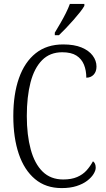

<svg xmlns="http://www.w3.org/2000/svg" viewBox="-20 -951 541 981"><path d="M295 10Q214 10 159 -36Q104 -82 76 -164.5Q48 -247 48 -358Q48 -470 77 -552Q106 -634 162.5 -679Q219 -724 303 -724Q359 -724 396.5 -708.5Q434 -693 453.5 -667Q473 -641 473 -611Q473 -585 458.5 -569.5Q444 -554 421 -554Q421 -591 409 -620.5Q397 -650 370.5 -667Q344 -684 298 -684Q235 -684 195 -643.5Q155 -603 136 -530Q117 -457 117 -358Q117 -261 137 -187.5Q157 -114 198 -74Q239 -34 303 -34Q345 -34 374 -46.5Q403 -59 422 -80Q441 -101 455 -127Q462 -122 465.5 -114Q469 -106 469 -94Q469 -80 458 -62Q447 -44 425.5 -27.5Q404 -11 371.5 -0.5Q339 10 295 10ZM260 -784Q275 -809 289.5 -834Q304 -859 316.5 -884Q329 -909 337 -931H411V-921Q404 -908 389 -889Q374 -870 355 -848.5Q336 -827 317 -807Q298 -787 281 -771H260Z"/></svg>

Font: Noto Serif Ethiopic Condensed Light
Style: Regular
Weight: 300
Width: 3
Designer: Monotype Design Team
Foundry: Monotype Imaging Inc.
Version: Version 2.102